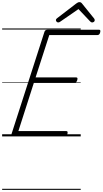

<svg xmlns="http://www.w3.org/2000/svg" viewBox="-20 -1276 959 1796"><path d="M111 0Q97 0 90.5 -5.5Q84 -11 88 -23L396 -979Q399 -988 406 -993Q413 -998 428 -998H905Q916 -998 918 -991.5Q920 -985 917 -973Q914 -960 907.5 -954Q901 -948 891 -948H441L313 -552H691Q702 -552 704 -546Q706 -540 703 -528Q699 -514 692.5 -508Q686 -502 677 -502H297L152 -50H598Q609 -50 611.5 -44Q614 -38 611 -25Q607 -12 600.5 -6Q594 0 584 0ZM524 -1066Q516 -1066 509.5 -1073Q503 -1080 503 -1087Q503 -1093 505.5 -1096.5Q508 -1100 512 -1104L693 -1243Q702 -1250 709 -1253Q716 -1256 724 -1256Q731 -1256 737 -1252.5Q743 -1249 748 -1242L861 -1102Q864 -1098 865 -1094Q866 -1090 866 -1086Q866 -1077 858 -1071.5Q850 -1066 842 -1066Q837 -1066 832 -1068.5Q827 -1071 823 -1076L714 -1191L546 -1075Q539 -1070 534.5 -1068Q530 -1066 524 -1066ZM0 490H735V500H0ZM0 -20H735V0H0ZM0 -505H735V-500H0ZM0 -1010H735V-1000H0Z"/></svg>

Font: Playwrite AU VIC Guides
Style: Regular
Weight: 400
Designer: Veronika Burian, José Scaglione
Foundry: TypeTogether
Version: Version 1.003